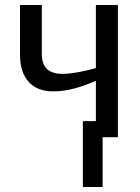

<svg xmlns="http://www.w3.org/2000/svg" viewBox="-20 -548 561 767"><path d="M147 -528V-332Q147 -253 229 -253Q280 -253 363 -276V-528H451V0H390V199H311V-64H363V-225L325 -210Q254 -183 192 -183Q129 -183 94.5 -221Q60 -259 60 -328V-528Z"/></svg>

Font: Libra Sans
Style: Regular
Weight: 400
Foundry: Context Ltd
Version: Version 1.000; ttfautohint (v1.3)